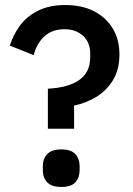

<svg xmlns="http://www.w3.org/2000/svg" viewBox="-20 -730 527 762"><path d="M274 -219H170V-378Q251 -382 294.5 -412.5Q338 -443 338 -503V-517Q338 -562 309.5 -588Q281 -614 236 -614Q186 -614 155 -584.5Q124 -555 114 -511L19 -549Q32 -591 58.5 -627.5Q85 -664 130 -687Q175 -710 239 -710Q305 -710 353 -685.5Q401 -661 427.5 -617Q454 -573 454 -514Q454 -453 428 -411Q402 -369 360.5 -344.5Q319 -320 274 -311ZM223 12Q185 12 167.5 -6.5Q150 -25 150 -54V-71Q150 -100 167.5 -118.5Q185 -137 223 -137Q262 -137 279 -118.5Q296 -100 296 -71V-54Q296 -25 279 -6.5Q262 12 223 12Z"/></svg>

Font: IBM Plex Sans Medium
Style: Regular
Weight: 500
Designer: Mike Abbink, Paul van der Laan, Pieter van Rosmalen
Foundry: Bold Monday
Version: Version 3.201